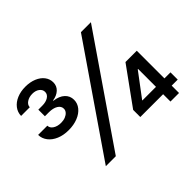

<svg xmlns="http://www.w3.org/2000/svg" viewBox="-146 -960 1208 1208"><g transform="rotate(-45 458.0 -356.0)"><path d="M674.8 -707H763.7L278.3 0H189.5ZM561.5 -128.9 740.2 -376H840.8V-129.9H894.5V-65.4H840.8V0H764.6V-65.4H561.5ZM765.6 -129.9V-289.1H762.7L644.5 -131.8V-129.9ZM27.3 -440.4H109.4Q109.4 -419.4 130.6 -405.5Q151.9 -391.6 183.6 -391.6Q205.1 -391.6 222.2 -398.4Q239.3 -405.3 249 -416.7Q258.8 -428.2 258.8 -442.4Q258.8 -465.3 236.3 -479.2Q213.9 -493.2 175.8 -493.2H140.6V-551.8H175.8Q208.5 -551.8 229.2 -565.2Q250 -578.6 250 -600.6Q250 -621.6 231.7 -635.5Q213.4 -649.4 184.6 -649.4Q155.3 -649.4 134.5 -635.5Q113.8 -621.6 113.3 -600.6H36.1Q36.6 -632.8 56.2 -658.2Q75.7 -683.6 109.4 -697.8Q143.1 -711.9 184.6 -711.9Q227.1 -711.9 259.8 -698.2Q292.5 -684.6 310.8 -660.6Q329.1 -636.7 329.1 -606.4Q329.1 -574.7 306.6 -553.7Q284.2 -532.7 247.1 -527.3V-524.4Q293.5 -518.6 318.6 -495.1Q343.8 -471.7 343.8 -436.5Q343.8 -404.8 323.2 -379.4Q302.7 -354 266.6 -339.6Q230.5 -325.2 184.6 -325.2Q139.2 -325.2 103.8 -340.1Q68.4 -355 48.1 -381.3Q27.8 -407.7 27.3 -440.4Z"/></g></svg>

Font: Pretendard Medium
Style: Regular
Weight: 500
Designer: Base glyphs from Inter by Rasmus Andersson; Hangeul glyphs from Noto Sans CJK(Source Han Sans) by Jang Soo-young and Kan
Foundry: Kil Hyung-jin
Version: Version 1.309